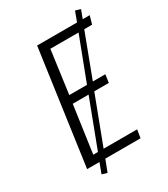

<svg xmlns="http://www.w3.org/2000/svg" viewBox="-199 -835 870 996"><g transform="rotate(-30 236.0 -337.0)"><path d="M458 -636H411L314 -379H389L382 -331H295L188 -49H389L381 0H170L143 70L112 61L135 0H61L157 -685H396L418 -744L449 -735L430 -685H472ZM279 -379 377 -636H208L173 -379ZM154 -49 261 -331H166L126 -49Z"/></g></svg>

Font: Fira Sans Condensed Light
Style: Italic
Weight: 300
Width: 3
Italic angle: -8°
Designer: Carrois Corporate & Edenspiekermann AG
Foundry: Carrois Corporate GbR & Edenspiekermann AG
Version: Version 4.203